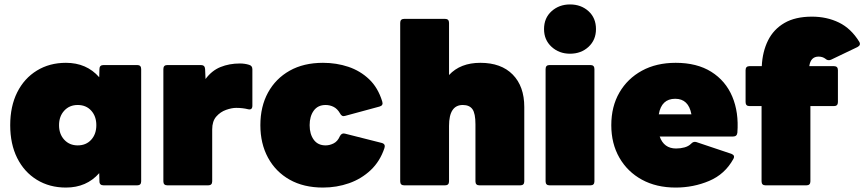

<svg xmlns="http://www.w3.org/2000/svg" viewBox="-20 -835 3894 865"><path d="M277 10Q203 10 146 -25Q89 -60 57.5 -123Q26 -186 26 -271Q26 -356 57.5 -419Q89 -482 146 -517Q203 -552 277 -552Q370 -552 427 -487L428 -524Q428 -542 447 -542H598Q616 -542 616 -524V-18Q616 0 598 0H447Q428 0 428 -18L427 -55Q370 10 277 10ZM330 -180Q368 -180 391 -205.5Q414 -231 414 -271Q414 -311 391 -336.5Q368 -362 330 -362Q293 -362 269.5 -336.5Q246 -311 246 -271Q246 -231 269.5 -205.5Q293 -180 330 -180Z M734 0Q716 0 716 -18V-524Q716 -542 734 -542H885Q903 -542 904 -524L906 -479Q934 -517 973.5 -533Q1013 -549 1061 -549Q1083 -549 1102 -543Q1117 -539 1117 -523V-359Q1117 -338 1097 -343Q1073 -349 1044 -349Q1024 -349 998.5 -340Q973 -331 954.5 -310Q936 -289 936 -252V-18Q936 0 918 0Z M1435 10Q1348 10 1285 -25.5Q1222 -61 1187.5 -124.5Q1153 -188 1153 -271Q1153 -355 1187.5 -418Q1222 -481 1285 -516.5Q1348 -552 1435 -552Q1496 -552 1549.5 -534Q1603 -516 1643 -478Q1683 -440 1702 -378Q1708 -360 1690 -355L1535 -313Q1520 -308 1512 -324Q1500 -345 1483 -353.5Q1466 -362 1447 -362Q1412 -362 1393.5 -336.5Q1375 -311 1375 -271Q1375 -231 1393.5 -205.5Q1412 -180 1447 -180Q1465 -180 1483 -189Q1501 -198 1511 -221Q1519 -237 1534 -233L1700 -191Q1718 -186 1712 -168Q1692 -108 1650 -68.5Q1608 -29 1552.5 -9.5Q1497 10 1435 10Z M1801 0Q1783 0 1783 -18V-732Q1783 -750 1801 -750H1985Q2003 -750 2003 -732V-497Q2054 -552 2144 -552Q2238 -552 2290 -499Q2342 -446 2342 -353V-18Q2342 0 2324 0H2140Q2122 0 2122 -18V-275Q2122 -324 2108.5 -343Q2095 -362 2065 -362Q2003 -362 2003 -268V-18Q2003 0 1985 0Z M2548 -593Q2499 -593 2465 -624Q2431 -655 2431 -704Q2431 -754 2465 -784.5Q2499 -815 2548 -815Q2598 -815 2631.5 -784.5Q2665 -754 2665 -704Q2665 -655 2631.5 -624Q2598 -593 2548 -593ZM2456 0Q2438 0 2438 -18V-524Q2438 -542 2456 -542H2640Q2658 -542 2658 -524V-18Q2658 0 2640 0Z M3024 10Q2937 10 2872 -25.5Q2807 -61 2770.5 -124.5Q2734 -188 2734 -271Q2734 -355 2770.5 -418Q2807 -481 2872 -516.5Q2937 -552 3024 -552Q3120 -552 3184.5 -511.5Q3249 -471 3279 -400Q3309 -329 3302 -237Q3300 -220 3283 -220H2952Q2971 -166 3026 -166Q3046 -166 3064 -171Q3082 -176 3093 -187Q3104 -199 3117 -195L3275 -142Q3293 -135 3284 -119Q3246 -50 3175 -20Q3104 10 3024 10ZM3022 -390Q2960 -390 2948 -320H3095Q3082 -390 3022 -390Z M3429 0Q3411 0 3411 -18V-357H3357Q3339 -357 3339 -375V-519Q3339 -537 3357 -537H3412Q3415 -602 3440 -652.5Q3465 -703 3514 -731.5Q3563 -760 3638 -760Q3705 -760 3759.5 -733.5Q3814 -707 3851 -647Q3860 -632 3843 -623L3724 -566Q3710 -560 3699 -570Q3686 -580 3668 -580Q3632 -580 3626 -537H3737Q3755 -537 3755 -519V-375Q3755 -357 3737 -357H3631V-18Q3631 0 3613 0Z"/></svg>

Font: LINE Seed Sans Heavy
Style: Regular
Weight: 900
Designer: LINE VX Design & Dalton Maag Ltd & Sandoll Inc
Foundry: Dalton Maag Ltd
Version: Version 1.003